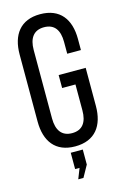

<svg xmlns="http://www.w3.org/2000/svg" viewBox="-132 -766 648 1002"><g transform="rotate(-15 191.5 -265.0)"><path d="M191 -707C84 -707 34 -637 34 -531V-169C34 -63 84 7 191 7C299 7 349 -63 349 -169V-375H203V-305H275V-165C275 -102 250 -64 193 -64C137 -64 111 -102 111 -165V-535C111 -598 137 -636 193 -636C250 -636 275 -598 275 -535V-471H349V-531C349 -637 299 -707 191 -707ZM161 177H189L224 114V33H159V121H183Z"/></g></svg>

Font: VL Bebas Neue Regular
Style: Regular
Weight: 400
Designer: Ryoichi Tsunekawa
Foundry: Ryoichi Tsunekawa
Version: Version 001.003